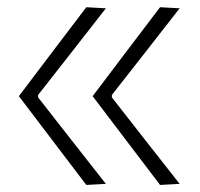

<svg xmlns="http://www.w3.org/2000/svg" viewBox="-20 -522 566 544"><path d="M433.5 2Q385.5 -61 337.8 -124Q290 -187 242.5 -249.5Q290.5 -313 338 -375.8Q385.5 -438.5 433.5 -501.5L489 -498.5Q441 -437 393 -375.5Q345 -314 297 -253V-246Q345 -184.5 393 -123.2Q441 -62 489 -1ZM224.5 2Q176.5 -61 128.8 -124Q81 -187 33.5 -249.5Q81.5 -313 129 -375.8Q176.5 -438.5 224.5 -501.5L280 -498.5Q232 -437 184 -375.5Q136 -314 88 -253V-246Q136 -184.5 184 -123.2Q232 -62 280 -1Z"/></svg>

Font: Commissioner Loud ExtraLight
Style: Regular
Weight: 200
Designer: Kostas Bartsokas
Foundry: Kostas Bartsokas
Version: Version 1.000; ttfautohint (v1.8.3)